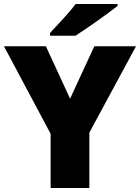

<svg xmlns="http://www.w3.org/2000/svg" viewBox="-20 -947 705 967"><path d="M572 -927H361C328 -882 266 -818 232 -781V-767H360C414 -801 524 -879 572 -917ZM333 -450 211 -714H0L235 -273V0H430V-279L665 -714H455Z"/></svg>

Font: Noto Sans UI Black
Style: Regular
Weight: 900
Designer: Monotype Design Team
Foundry: Monotype Imaging Inc.
Version: Version 1.901